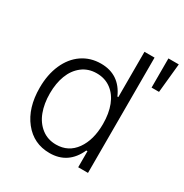

<svg xmlns="http://www.w3.org/2000/svg" viewBox="-177 -899 1004 1049"><g transform="rotate(30 325.0 -374.5)"><path d="M279.8 11.4Q179.3 11.4 117.4 -66.6Q55.4 -144.5 55.4 -271.3Q55.4 -354.4 83.6 -418.5Q111.9 -482.6 163.2 -517.8Q214.5 -552.9 280.9 -552.9Q398.1 -552.9 447.4 -441.4H453.1V-727.3H516.7V0H454.9V-101.2H447.4Q396.7 11.4 279.8 11.4ZM287.3 -46.5Q365.1 -46.5 409.6 -109Q454.2 -171.5 454.2 -272.4Q454.2 -338.1 435 -388.1Q415.8 -438.2 377.7 -466.8Q339.5 -495.4 287.3 -495.4Q234 -495.4 195.5 -465.6Q157 -435.7 138 -385.8Q119 -335.9 119 -272.4Q119 -208.1 138 -157.5Q157 -106.9 195.7 -76.7Q234.4 -46.5 287.3 -46.5ZM584.5 -577.4V-761.4H649.9L631.4 -577.4Z"/></g></svg>

Font: Inter Light BETA
Style: Regular
Weight: 300
Designer: Rasmus Andersson
Foundry: rsms
Version: Version 3.011;git-f93a4a705